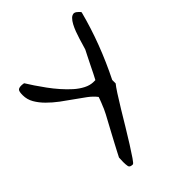

<svg xmlns="http://www.w3.org/2000/svg" viewBox="-178 -677 764 764"><g transform="rotate(-45 204.5 -295.0)"><path d="M94.7 -33.2Q94.7 -36.1 95.2 -44.9Q95.7 -53.7 95.7 -57.6Q98.6 -63.5 106 -77.6Q113.3 -91.8 123 -109.9Q132.8 -127.9 143.1 -147.5Q153.3 -167 163.1 -184.6Q172.9 -202.1 180.2 -216.3Q187.5 -230.5 190.4 -237.3Q191.4 -240.2 194.3 -247.1Q197.3 -253.9 200.2 -261.2Q203.1 -268.6 205.6 -275.4Q208 -282.2 209 -285.2Q196.3 -301.8 176.3 -316.9Q156.2 -332 132.8 -348.1Q109.4 -364.3 85.9 -381.8Q62.5 -399.4 43.5 -418.5Q24.4 -437.5 12.2 -458.5Q0 -479.5 0 -503.9Q0 -522.5 4.4 -528.8Q8.8 -535.2 23.4 -535.2Q24.4 -535.2 30.3 -534.7Q36.1 -534.2 38.1 -533.2Q46.9 -518.6 60.1 -499Q73.2 -479.5 88.9 -458Q104.5 -436.5 122.6 -416Q140.6 -395.5 159.2 -378.9Q177.7 -362.3 197.8 -352.1Q217.8 -341.8 237.3 -341.8Q239.3 -341.8 242.7 -341.8Q246.1 -341.8 247.1 -341.8Q251 -348.6 259.3 -365.2Q267.6 -381.8 276.4 -399.9Q285.2 -418 293.5 -434.1Q301.8 -450.2 304.7 -456.1Q306.6 -461.9 310.5 -475.1Q314.5 -488.3 318.8 -502.9Q323.2 -517.6 329.1 -533.2Q335 -548.8 341.8 -561.5Q348.6 -574.2 356.9 -582.5Q365.2 -590.8 376 -590.8L377 -589.8H378.9Q378.9 -588.9 379.9 -588.9Q381.8 -588.9 384.8 -586.4Q387.7 -584 391.1 -581.1Q394.5 -578.1 397 -575.2Q399.4 -572.3 399.4 -571.3Q380.9 -500 354.5 -430.7Q328.1 -361.3 294.9 -294.9V-275.4Q288.1 -267.6 272.5 -243.7Q256.8 -219.7 238.3 -189Q219.7 -158.2 199.7 -125Q179.7 -91.8 162.1 -64Q144.5 -36.1 131.8 -17.6Q119.1 1 115.2 1Q98.6 1 96.7 -8.8Q94.7 -18.6 94.7 -33.2Z"/></g></svg>

Font: Swanky and Moo Moo Cyrillic
Style: Regular
Weight: 400
Designer: Kimberly Geswein; Denis Ignatov
Foundry: Kimberly Geswein; Denis Ignatov
Version: Version 1.003 June 27, 2018